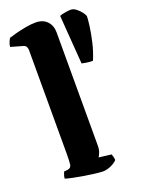

<svg xmlns="http://www.w3.org/2000/svg" viewBox="-155 -871 706 942"><g transform="rotate(-20 198.0 -400.0)"><path d="M216 0Q204 0 178 -3Q152 -6 121 -11Q90 -16 64 -21.5Q38 -27 26 -31Q26 -39 29 -48.5Q32 -58 35 -65L55 -67Q72 -70 74.5 -86Q77 -102 77 -147V-685Q77 -693 73 -701Q69 -709 58 -712L-5 -730Q-3 -746 2 -756.5Q7 -767 10 -772Q21 -776 45.5 -782.5Q70 -789 99 -794.5Q128 -800 153 -800Q191 -800 212.5 -777.5Q234 -755 234 -719V-128Q234 -107 228 -92.5Q222 -78 218 -72L283 -64Q285 -59 287.5 -49.5Q290 -40 290 -32Q284 -25 271 -17Q258 -9 243 -4.5Q228 0 216 0ZM354 -527Q335 -527 320.5 -529.5Q306 -532 297 -534L278 -789Q285 -793 305.5 -796.5Q326 -800 337 -800Q351 -800 366 -788Q381 -776 391 -762Q401 -748 401 -741Q401 -729 396.5 -693Q392 -657 381.5 -612Q371 -567 354 -527Z"/></g></svg>

Font: Texturina Medium 12pt ExtraBold
Style: Regular
Weight: 800
Version: Version 1.002